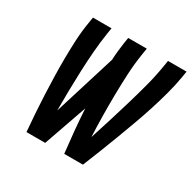

<svg xmlns="http://www.w3.org/2000/svg" viewBox="-161 -901 1072 1066"><g transform="rotate(30 375.0 -367.5)"><path d="M138 0Q133 -57 129 -115Q125 -173 122.5 -230.5Q120 -288 118.5 -346.5Q117 -405 117.5 -463Q118 -521 121 -580Q124 -639 134 -698L140 -735H259L253 -698Q243 -634 238 -570Q233 -506 230.5 -442.5Q228 -379 227 -315.5Q226 -252 226 -189L349 -586Q350 -614 353 -642Q356 -670 360 -698L366 -735H485L479 -698Q468 -630 464.5 -562Q461 -494 460 -426Q459 -358 460 -290.5Q461 -223 464 -156Q486 -224 507 -291.5Q528 -359 548 -426.5Q568 -494 586 -562Q604 -630 615 -698L621 -735H740L734 -698Q724 -639 708 -580Q692 -521 673.5 -463Q655 -405 633.5 -346.5Q612 -288 590.5 -230.5Q569 -173 546 -115Q523 -57 500 0H380Q372 -69 365.5 -138Q359 -207 355 -277L258 0Z"/></g></svg>

Font: Iosevka Aile
Style: Bold Italic
Weight: 700
Italic angle: -9°
Designer: Belleve Invis
Foundry: Belleve Invis
Version: Version 28.0.1; ttfautohint (v1.8.4)